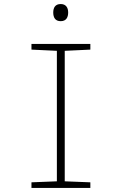

<svg xmlns="http://www.w3.org/2000/svg" viewBox="-20 -932 603 952"><path d="M281 -827C309 -827 318 -847 318 -870C318 -894 307 -912 281 -912C254 -912 244 -894 244 -870C244 -845 254 -827 281 -827ZM136 0H428V-28L301 -33V-680L428 -686V-714H136V-686L262 -680V-33L136 -28Z"/></svg>

Font: Noto Sans Mono SemiCondensed ExtraLight
Style: Regular
Weight: 200
Width: 4
Designer: Monotype Design Team
Foundry: Monotype Imaging Inc.
Version: Version 2.014